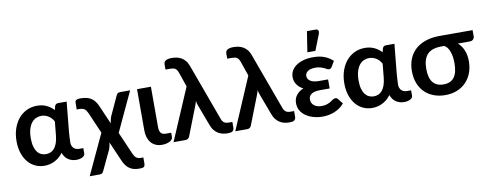

<svg xmlns="http://www.w3.org/2000/svg" viewBox="-73 -1132 4285 1683"><g transform="rotate(-10 2070.0 -290.0)"><path d="M522 5Q483.5 5 452 -15Q420.5 -35 404.5 -78Q387.5 -54.5 367.2 -38.2Q347 -22 325.5 -11.8Q304 -1.5 281.8 3Q259.5 7.5 238.5 7.5Q195 7.5 157.5 -10Q120 -27.5 92.5 -60.2Q65 -93 49.2 -140Q33.5 -187 33.5 -246Q33.5 -308.5 51 -359.5Q68.5 -410.5 99.2 -446.8Q130 -483 172 -502.8Q214 -522.5 263 -522.5Q311.5 -522.5 349 -504.2Q386.5 -486 412 -457.5L420 -490.5Q427.5 -513 451 -513H526.5L500.5 -248Q499.5 -224 497.5 -200.2Q495.5 -176.5 495.5 -155Q495.5 -137 501 -124Q506.5 -111 515.8 -102.5Q525 -94 537.2 -90Q549.5 -86 563 -86H599.5V-37Q599.5 -29 594.2 -21.5Q589 -14 579 -8Q569 -2 554.5 1.5Q540 5 522 5ZM269.5 -90.5Q291 -90.5 310 -98.5Q329 -106.5 343.8 -124Q358.5 -141.5 368.5 -169.2Q378.5 -197 382.5 -236L394.5 -359Q387.5 -373 376.8 -385.5Q366 -398 352.2 -407.5Q338.5 -417 321.5 -422.8Q304.5 -428.5 285 -428.5Q261 -428.5 238.5 -418.5Q216 -408.5 198.8 -387Q181.5 -365.5 171.2 -331.5Q161 -297.5 161 -249.5Q161 -206 169.8 -175.5Q178.5 -145 193.5 -126.2Q208.5 -107.5 228 -99Q247.5 -90.5 269.5 -90.5Z M834 -94.5Q832 -78.5 828.5 -63.5Q825 -48.5 821 -37L735.5 143.5Q732 153 723.8 159.8Q715.5 166.5 701 166.5H612L779 -192L698.5 -378Q691.5 -393 684.5 -403Q677.5 -413 668.8 -418.8Q660 -424.5 648.5 -427Q637 -429.5 620.5 -429.5H601.5V-474.5Q601.5 -484 602 -492.2Q602.5 -500.5 606.5 -506.8Q610.5 -513 620.5 -516.5Q630.5 -520 650 -520Q677.5 -520 700.5 -515Q723.5 -510 742.2 -498.8Q761 -487.5 775.8 -469Q790.5 -450.5 802 -424L874 -258Q876.5 -274 879.8 -288.5Q883 -303 887 -314.5L968 -490.5Q971.5 -500 979.8 -506.8Q988 -513.5 1002.5 -513.5H1091.5L928 -163L1015 37Q1020.5 49 1026.5 58.2Q1032.5 67.5 1040.5 73.8Q1048.5 80 1059 83Q1069.5 86 1084 86H1103.5V135Q1103.5 148 1101.2 156Q1099 164 1093.8 168.5Q1088.5 173 1079.2 174.8Q1070 176.5 1056.5 176.5Q1032.5 176.5 1011 172.5Q989.5 168.5 970.8 157Q952 145.5 936 125.2Q920 105 906.5 72Z M1153 -513H1276.5V-152Q1276.5 -119 1290 -102Q1303.5 -85 1335 -85H1381.5V-47.5Q1381.5 -34.5 1373.2 -24.8Q1365 -15 1351.5 -8.2Q1338 -1.5 1320.8 2Q1303.5 5.5 1286 5.5Q1253 5.5 1228.2 -5.8Q1203.5 -17 1186.8 -37.2Q1170 -57.5 1161.5 -85Q1153 -112.5 1153 -145Z M1585 -461.5 1541.5 -588Q1536 -603.5 1530 -613.2Q1524 -623 1515.5 -628.8Q1507 -634.5 1495.2 -636.8Q1483.5 -639 1467 -639H1428.5V-684.5Q1428.5 -694 1431.8 -702.2Q1435 -710.5 1443.2 -716.5Q1451.5 -722.5 1465 -726Q1478.5 -729.5 1499 -729.5Q1520 -729.5 1541.5 -725.5Q1563 -721.5 1582.5 -710.8Q1602 -700 1618.2 -681.5Q1634.5 -663 1645 -634L1828 -134Q1836.5 -108.5 1851.2 -96.8Q1866 -85 1895 -85H1926V-36Q1926 -23 1922 -14.8Q1918 -6.5 1910.8 -2Q1903.5 2.5 1893 4.2Q1882.5 6 1869.5 6Q1847.5 6 1826 1.5Q1804.5 -3 1785 -14.8Q1765.5 -26.5 1749.2 -46.8Q1733 -67 1722 -99L1655.5 -276.5Q1650.5 -289 1647.8 -300Q1645 -311 1643.5 -321Q1640.5 -310.5 1637 -300Q1633.5 -289.5 1629 -278L1529.5 -23Q1525.5 -14 1517 -7Q1508.5 0 1493.5 0H1387.5Z M2134.5 -461.5 2091 -588Q2085.5 -603.5 2079.5 -613.2Q2073.5 -623 2065 -628.8Q2056.5 -634.5 2044.8 -636.8Q2033 -639 2016.5 -639H1978V-684.5Q1978 -694 1981.2 -702.2Q1984.5 -710.5 1992.8 -716.5Q2001 -722.5 2014.5 -726Q2028 -729.5 2048.5 -729.5Q2069.5 -729.5 2091 -725.5Q2112.5 -721.5 2132 -710.8Q2151.5 -700 2167.8 -681.5Q2184 -663 2194.5 -634L2377.5 -134Q2386 -108.5 2400.8 -96.8Q2415.5 -85 2444.5 -85H2475.5V-36Q2475.5 -23 2471.5 -14.8Q2467.5 -6.5 2460.2 -2Q2453 2.5 2442.5 4.2Q2432 6 2419 6Q2397 6 2375.5 1.5Q2354 -3 2334.5 -14.8Q2315 -26.5 2298.8 -46.8Q2282.5 -67 2271.5 -99L2205 -276.5Q2200 -289 2197.2 -300Q2194.5 -311 2193 -321Q2190 -310.5 2186.5 -300Q2183 -289.5 2178.5 -278L2079 -23Q2075 -14 2066.5 -7Q2058 0 2043 0H1937Z M2504 0ZM2867.5 -410Q2860.5 -399 2854.5 -395.8Q2848.5 -392.5 2840 -392.5Q2832 -392.5 2823 -398Q2814 -403.5 2800.8 -409.8Q2787.5 -416 2769 -421.5Q2750.5 -427 2724 -427Q2679.5 -427 2656.8 -410.5Q2634 -394 2634 -368Q2634 -340.5 2660 -323.5Q2686 -306.5 2734.5 -306.5H2817V-226H2734.5Q2679 -226 2654.2 -208.5Q2629.5 -191 2629.5 -160Q2629.5 -144 2635.8 -130.8Q2642 -117.5 2653.8 -107.5Q2665.5 -97.5 2682.8 -92Q2700 -86.5 2722 -86.5Q2752 -86.5 2771.2 -93.8Q2790.5 -101 2804.2 -109.8Q2818 -118.5 2828.5 -125.8Q2839 -133 2850.5 -133Q2865.5 -133 2873 -121.5L2908.5 -76.5Q2888 -52.5 2863.8 -36.5Q2839.5 -20.5 2814 -11Q2788.5 -1.5 2763 2.5Q2737.5 6.5 2715 6.5Q2673 6.5 2635 -4Q2597 -14.5 2567.8 -34.2Q2538.5 -54 2521.2 -83Q2504 -112 2504 -149.5Q2504 -191.5 2527.5 -221Q2551 -250.5 2589.5 -267Q2569 -276.5 2554.8 -289.8Q2540.5 -303 2531.5 -317.8Q2522.5 -332.5 2518.2 -348.2Q2514 -364 2514 -379.5Q2514 -408 2527.2 -433.8Q2540.5 -459.5 2566.8 -478.8Q2593 -498 2631.8 -509.5Q2670.5 -521 2722 -521Q2781 -521 2823.5 -503.5Q2866 -486 2895.5 -457.5ZM2679.5 -572 2708 -755.5H2784Q2801.5 -755.5 2807.5 -744.8Q2813.5 -734 2807.5 -716L2751 -572Z M3439.5 5Q3401 5 3369.5 -15Q3338 -35 3322 -78Q3305 -54.5 3284.8 -38.2Q3264.5 -22 3243 -11.8Q3221.5 -1.5 3199.2 3Q3177 7.5 3156 7.5Q3112.5 7.5 3075 -10Q3037.5 -27.5 3010 -60.2Q2982.5 -93 2966.8 -140Q2951 -187 2951 -246Q2951 -308.5 2968.5 -359.5Q2986 -410.5 3016.8 -446.8Q3047.5 -483 3089.5 -502.8Q3131.5 -522.5 3180.5 -522.5Q3229 -522.5 3266.5 -504.2Q3304 -486 3329.5 -457.5L3337.5 -490.5Q3345 -513 3368.5 -513H3444L3418 -248Q3417 -224 3415 -200.2Q3413 -176.5 3413 -155Q3413 -137 3418.5 -124Q3424 -111 3433.2 -102.5Q3442.5 -94 3454.8 -90Q3467 -86 3480.5 -86H3517V-37Q3517 -29 3511.8 -21.5Q3506.5 -14 3496.5 -8Q3486.5 -2 3472 1.5Q3457.5 5 3439.5 5ZM3187 -90.5Q3208.5 -90.5 3227.5 -98.5Q3246.5 -106.5 3261.2 -124Q3276 -141.5 3286 -169.2Q3296 -197 3300 -236L3312 -359Q3305 -373 3294.2 -385.5Q3283.5 -398 3269.8 -407.5Q3256 -417 3239 -422.8Q3222 -428.5 3202.5 -428.5Q3178.5 -428.5 3156 -418.5Q3133.5 -408.5 3116.2 -387Q3099 -365.5 3088.8 -331.5Q3078.5 -297.5 3078.5 -249.5Q3078.5 -206 3087.2 -175.5Q3096 -145 3111 -126.2Q3126 -107.5 3145.5 -99Q3165 -90.5 3187 -90.5Z M3992.5 -418.5Q4024 -390.5 4042 -348.5Q4060 -306.5 4060 -249Q4060 -193 4042.2 -146Q4024.5 -99 3991.5 -64.8Q3958.5 -30.5 3911.8 -11.5Q3865 7.5 3807.5 7.5Q3750.5 7.5 3703.8 -10.2Q3657 -28 3623.5 -61.2Q3590 -94.5 3571.5 -142.2Q3553 -190 3553 -250Q3553 -311.5 3573.2 -360.2Q3593.5 -409 3631.5 -442.8Q3669.5 -476.5 3723.8 -494.2Q3778 -512 3846.5 -512H4139.5V-453.5Q4139.5 -448 4136.8 -441.8Q4134 -435.5 4129 -430.2Q4124 -425 4116.8 -421.8Q4109.5 -418.5 4100.5 -418.5ZM3933 -254.5Q3933 -281 3929.5 -307Q3926 -333 3918.2 -355.2Q3910.5 -377.5 3898.5 -394Q3886.5 -410.5 3870 -418.5H3845.5Q3758.5 -418.5 3719.5 -376Q3680.5 -333.5 3680.5 -247.5Q3680.5 -87.5 3807 -87.5Q3871.5 -87.5 3902.2 -129Q3933 -170.5 3933 -254.5Z"/></g></svg>

Font: Lato
Style: Bold
Weight: 700
Designer: Lukasz Dziedzic
Foundry: tyPoland Lukasz Dziedzic
Version: Version 2.007; 2014-02-27